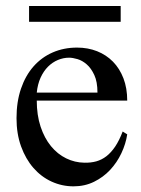

<svg xmlns="http://www.w3.org/2000/svg" viewBox="-20 -624 484 658"><path d="M416 -163.6Q411.1 -130.9 396 -98.9Q380.9 -66.9 357.4 -41.7Q334 -16.6 302.2 -1Q270.5 14.6 231.9 14.6Q192.4 14.6 156.7 -1.7Q121.1 -18.1 94.5 -48.6Q67.9 -79.1 52.2 -122.3Q36.6 -165.5 36.6 -218.8Q36.6 -275.4 52 -320.3Q67.4 -365.2 95 -396.5Q122.6 -427.7 160.6 -444.3Q198.7 -460.9 244.1 -460.9Q281.2 -460.9 312.7 -448.5Q344.2 -436 367.2 -412.6Q390.1 -389.2 403.1 -355.5Q416 -321.8 416 -279.3H106Q106 -229.5 119.1 -189.9Q132.3 -150.4 154.8 -123Q177.2 -95.7 206.8 -81.3Q236.3 -66.9 269 -66.4Q291 -65.9 309.8 -71Q328.6 -76.2 344.7 -88.6Q360.8 -101.1 374.8 -121.8Q388.7 -142.6 400.4 -173.3ZM314 -306.6Q314 -343.8 303.2 -366.9Q292.5 -390.1 277.3 -403.3Q262.2 -416.5 245.6 -421.4Q229 -426.3 216.8 -426.3Q197.3 -426.3 178.5 -418.5Q159.7 -410.6 144.5 -395.5Q129.4 -380.4 119.1 -357.9Q108.9 -335.4 106 -306.6ZM79.6 -549.3V-603.5H393.6V-549.3Z"/></svg>

Font: Doulos SIL APac
Style: Regular
Weight: 400
Designer: Walt Agee, Victor Gaultney, Peter Martin, Debbi Hosken, Becca Hirsbrunner
Foundry: SIL International
Version: Version 5.000